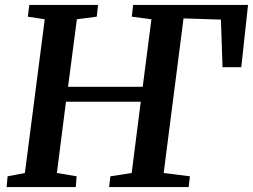

<svg xmlns="http://www.w3.org/2000/svg" viewBox="-20 -763 1032 783"><path d="M7 0 11 -44 81.5 -57.5 162.5 -684.5 93.5 -695 99.5 -743H380L374.5 -695L293.5 -684.5L257.5 -409H562L597.5 -684.5L517.5 -695L523 -743H991.5L964 -489H887.5L881 -683L728.5 -688L647.5 -57.5L754.5 -44L749.5 0H425L430 -44L517 -57.5L554 -348H249L212 -57.5L292.5 -44L289 0Z"/></svg>

Font: Merriweather SemiBold
Style: Italic
Weight: 600
Italic angle: -7.8°
Version: Version 2.101